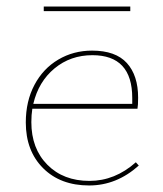

<svg xmlns="http://www.w3.org/2000/svg" viewBox="-20 -565 499 588"><path d="M379 -531H114V-545H379ZM405 -58Q337 3 253 3Q165 3 112 -50Q59 -103 59 -190Q59 -255 85.5 -305Q112 -355 158.5 -382.5Q205 -410 262 -410Q334 -410 368.5 -372Q403 -334 403 -266Q403 -242 401 -232H79Q76 -213 76 -191Q76 -110 125 -60.5Q174 -11 254 -11Q332 -11 396 -68ZM82 -247H385V-265Q385 -396 263 -396Q196 -396 147 -355.5Q98 -315 82 -247Z"/></svg>

Font: Ysabeau Infant Thin
Style: Regular
Weight: 200
Designer: Christian Thalmann (Catharsis Fonts)
Version: Version 0.003